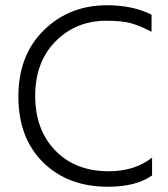

<svg xmlns="http://www.w3.org/2000/svg" viewBox="-20 -703 639 731"><path d="M391 8Q238 8 144 -85Q50 -178 50 -335.5Q50 -493 147 -588Q244 -683 387 -683Q486 -683 557 -647V-582Q513 -605 479 -614.5Q445 -624 385 -624Q269 -624 191.5 -545.5Q114 -467 114 -338Q114 -209 190.5 -130Q267 -51 394 -51Q493 -51 559 -103V-35Q498 8 391 8Z"/></svg>

Font: Hind Kochi Light
Style: Regular
Weight: 300
Designer: Dhruvi Tolia
Foundry: Indian Type Foundry
Version: Version 0.702;PS 1.0;hotconv 1.0.81;makeotf.lib2.5.63406